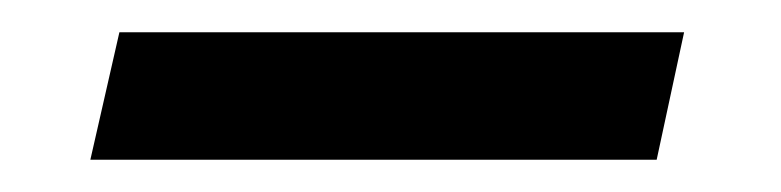

<svg xmlns="http://www.w3.org/2000/svg" viewBox="-20 -99 484 119"><path d="M404 -79 387 0H36L54 -79Z"/></svg>

Font: Lobster 1.3
Style: Regular
Weight: 400
Designer: Pablo Impallari
Foundry: Pablo Impallari. www.impallari.com
Version: Version 1.003 2010